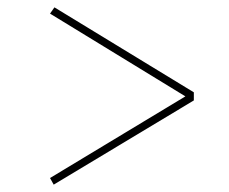

<svg xmlns="http://www.w3.org/2000/svg" viewBox="-20 -546 622 522"><path d="M126 -44 116 -62 484 -284 116 -509 128 -526 507 -295V-273Z"/></svg>

Font: Literata 72pt
Style: Bold
Weight: 700
Designer: Latin by Veronika Burian and Jose Scaglione. Greek by Irene Vlachou. Cyrillic by Vera Evstafieva.
Foundry: TypeTogether
Version: Version 3.002